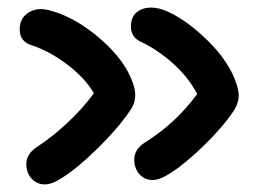

<svg xmlns="http://www.w3.org/2000/svg" viewBox="-20 -547 689 509"><path d="M384.8 -69.8Q363.3 -69.8 349.6 -85.2Q335.9 -100.6 335.9 -124Q335.9 -151.4 365.2 -169.9Q445.8 -220.2 502.9 -297.9Q479 -342.8 438.7 -378.7Q398.4 -414.6 356 -435.1Q327.1 -446.8 327.1 -477.1Q327.1 -502 342.3 -514.4Q357.4 -526.9 380.9 -526.9Q403.3 -526.9 429.2 -514.2Q480.5 -489.3 533 -437Q585.4 -384.8 605 -330.1Q613.8 -306.6 612.8 -289.8Q611.8 -272.9 600.1 -253.9Q570.8 -210 520.8 -161.4Q470.7 -112.8 433.1 -88.9Q404.3 -69.8 384.8 -69.8ZM99.1 -58.1Q77.6 -58.1 63.7 -73.5Q49.8 -88.9 49.8 -111.8Q49.8 -139.6 79.1 -158.2Q118.2 -183.6 158.7 -221.4Q199.2 -259.3 229 -299.8Q204.6 -340.8 158.7 -375.7Q112.8 -410.6 64.9 -426.8Q32.2 -436 32.2 -469.2Q32.2 -494.6 49.1 -508.8Q65.9 -522.9 88.9 -522.9Q105 -522.9 138.2 -511.2Q198.2 -487.8 254.9 -436Q311.5 -384.3 331.1 -330.1Q348.1 -287.6 326.2 -255.9Q294.9 -209 241 -155.8Q187 -102.5 147 -77.1Q118.2 -58.1 99.1 -58.1Z"/></svg>

Font: Shantell Sans Bouncy
Style: Regular
Weight: 500
Designer: Stephen Nixon, Anya Danilova, Shantell Martin
Foundry: Arrow Type
Version: Version 1.006;[9816181b4]